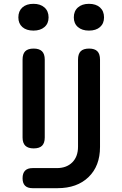

<svg xmlns="http://www.w3.org/2000/svg" viewBox="-20 -804 640 1004"><path d="M150 180Q124 180 111 167Q98 154 98 128Q98 102 111 88.5Q124 75 150 75H277Q328 75 358 45Q388 15 388 -37V-492Q388 -522 402 -536Q416 -550 446 -550Q475 -550 489 -536Q503 -522 503 -492V-35Q503 64 443 122Q383 180 281 180ZM98 -85V-492Q98 -522 112 -536Q126 -550 156 -550Q185 -550 199.5 -536Q214 -522 214 -492V-85Q214 -56 200 -42Q186 -28 156 -28Q127 -28 112.5 -42Q98 -56 98 -85ZM155 -644Q118 -644 97 -662.5Q76 -681 76 -713Q76 -746 97 -765Q118 -784 155 -784Q191 -784 212.5 -765Q234 -746 234 -713Q234 -681 212.5 -662.5Q191 -644 155 -644ZM445 -644Q409 -644 387.5 -662.5Q366 -681 366 -713Q366 -746 387.5 -765Q409 -784 445 -784Q482 -784 503 -765Q524 -746 524 -713Q524 -681 503 -662.5Q482 -644 445 -644Z"/></svg>

Font: Maple Mono SemiBold
Style: Regular
Weight: 600
Monospace: yes
Designer: subframe7536
Version: Version 7.000